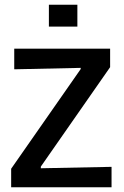

<svg xmlns="http://www.w3.org/2000/svg" viewBox="-20 -789 521 809"><path d="M27 0V-78L320 -498V-503L40 -497V-584H444V-506L152 -87V-80L450 -86V0ZM186 -677V-769H306V-677Z"/></svg>

Font: Ruda SemiBold
Style: Regular
Weight: 600
Designer: Mariela Monsalve and Angelina Sanchez
Foundry: Mariela Monsalve and Angelina Sanchez
Version: Version 2.001